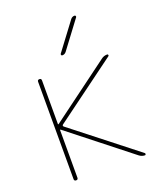

<svg xmlns="http://www.w3.org/2000/svg" viewBox="-139 -839 778 927"><g transform="rotate(-20 250.0 -375.0)"><path d="M81 -10V-510Q81 -520 91 -520Q101 -520 101 -510V-285Q101 -284 102 -284H104L409 -510Q422 -520 439 -520Q443 -520 444 -516Q445 -512 442 -510L123 -275Q118 -270 123 -265L448 -10Q450 -8 449 -4Q448 0 445 0Q429 0 416 -10L104 -256H102Q101 -256 101 -255V-10Q101 0 91 0Q81 0 81 -10ZM235 -590Q231 -590 229.5 -593.5Q228 -597 230 -600L335 -740Q343 -750 355 -750Q359 -750 360.5 -746.5Q362 -743 360 -740L255 -600Q247 -590 235 -590Z"/></g></svg>

Font: Rounded Mplus 1c Thin
Style: Regular
Weight: 250
Version: Version 1.059.20150529